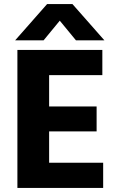

<svg xmlns="http://www.w3.org/2000/svg" viewBox="-20 -918 584 938"><path d="M193 -721H54L210 -898H334L490 -721H351L272 -817ZM484 0H65V-674H480V-551H220V-398H452V-276H220V-123H484Z"/></svg>

Font: Hind Colombo
Style: Bold
Weight: 700
Designer: Jyotish Sonowal, Aditi Pimprikar
Foundry: Indian Type Foundry
Version: Version 1.000;PS 1.0;hotconv 1.0.86;makeotf.lib2.5.63406; tt